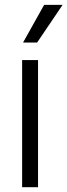

<svg xmlns="http://www.w3.org/2000/svg" viewBox="-20 -781 281 801"><path d="M72.3 -530.3H138.7V0H72.3ZM164.1 -760.7H241.2L134.8 -603.5H76.2Z"/></svg>

Font: Pretendard GOV Light
Style: Regular
Weight: 300
Designer: Base glyphs from Inter by Rasmus Andersson; Hangeul glyphs from Noto Sans CJK(Source Han Sans) by Jang Soo-young and Kan
Foundry: Kil Hyung-jin
Version: Version 1.309